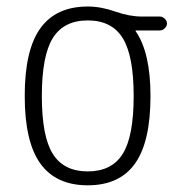

<svg xmlns="http://www.w3.org/2000/svg" viewBox="-20 -550 540 580"><path d="M350.6 -435.1Q317.4 -488.3 245.1 -488.3Q172.9 -488.3 139.6 -435.1Q106.4 -381.8 106.4 -259.8Q106.4 -137.7 139.6 -85Q172.9 -32.2 245.1 -32.2Q317.4 -32.2 350.6 -85Q383.8 -137.7 383.8 -259.8Q383.8 -381.8 350.6 -435.1ZM245.1 -530.3Q285.2 -530.3 328.1 -515.1Q371.1 -500 409.2 -500H462.9Q470.7 -500 477.5 -493.7Q484.4 -487.3 484.4 -479Q484.4 -470.7 477.5 -464.4Q470.7 -458 462.9 -458H390.6H389.6V-456.1Q434.6 -391.6 434.6 -259.8Q434.6 -121.1 387.7 -55.7Q340.8 9.8 245.1 9.8Q149.4 9.8 102.1 -55.7Q54.7 -121.1 54.7 -260.3Q54.7 -399.4 102.1 -464.8Q149.4 -530.3 245.1 -530.3Z"/></svg>

Font: Rounded-L Mgen+ 1mn light
Style: Regular
Weight: 200
Designer: [Source Han Sans]
Ryoko NISHIZUKA  (kana & ideographs); Paul D. Hunt (Latin, Greek & Cyrillic); Wenlong ZHANG  (bopomofo
Version: Version 1.059.20150602